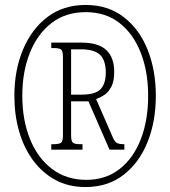

<svg xmlns="http://www.w3.org/2000/svg" viewBox="-20 -745 688 775"><path d="M325 10Q256 10 203 -19Q150 -48 113 -98.5Q76 -149 57 -215.5Q38 -282 38 -358Q38 -461 72.5 -544Q107 -627 171 -676Q235 -725 326 -725Q416 -725 479.5 -676Q543 -627 576 -544Q609 -461 609 -358Q609 -255 575.5 -171.5Q542 -88 478.5 -39Q415 10 325 10ZM328 -19Q407 -19 463 -63Q519 -107 548.5 -183.5Q578 -260 578 -358Q578 -456 548 -532.5Q518 -609 462 -652.5Q406 -696 326 -696Q245 -696 188 -652Q131 -608 100.5 -531.5Q70 -455 70 -359Q70 -261 101 -184Q132 -107 190 -63Q248 -19 328 -19ZM187 -141V-163H197Q219 -163 226.5 -169Q234 -175 234 -198V-516Q234 -539 226.5 -545Q219 -551 197 -551H187V-573H309Q377 -573 409 -543Q441 -513 441 -455Q441 -417 429.5 -395Q418 -373 401.5 -362Q385 -351 368 -345L436 -189Q443 -173 451.5 -168Q460 -163 482 -163V-141H422L337 -336H267V-198Q267 -175 274.5 -169Q282 -163 303 -163H313V-141ZM308 -363Q366 -363 386.5 -385.5Q407 -408 407 -452Q407 -501 384 -523.5Q361 -546 306 -546H267V-363Z"/></svg>

Font: Noto Serif Tamil ExtraCondensed ExtraLight
Style: Italic
Weight: 200
Width: 2
Italic angle: -12°
Designer: Indian Type Foundry, Tom Grace, and the Monotype Design Team
Foundry: Monotype Imaging Inc.
Version: Version 2.003; ttfautohint (v1.8.4.7-5d5b)